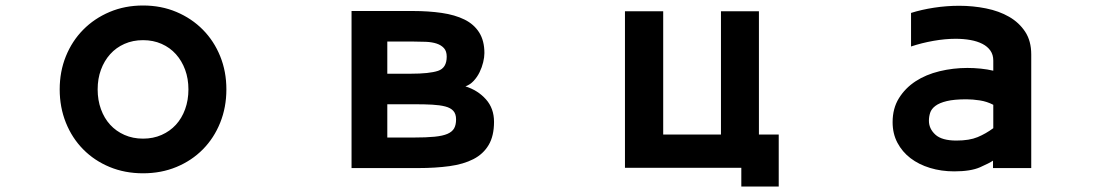

<svg xmlns="http://www.w3.org/2000/svg" viewBox="-20 -558 4040 698"><path d="M500 72Q434 72 378.5 49Q323 26 282.5 -15Q242 -56 219.5 -112Q197 -168 197 -233Q197 -298 219.5 -353.5Q242 -409 282.5 -450Q323 -491 378.5 -514.5Q434 -538 500 -538Q566 -538 621.5 -514.5Q677 -491 717.5 -450Q758 -409 780.5 -353.5Q803 -298 803 -233Q803 -168 780.5 -112Q758 -56 717.5 -15Q677 26 621.5 49Q566 72 500 72ZM500 -54Q537 -54 567.5 -67.5Q598 -81 619.5 -104.5Q641 -128 653 -161Q665 -194 665 -233Q665 -272 653 -304.5Q641 -337 619.5 -361Q598 -385 567.5 -398.5Q537 -412 500 -412Q463 -412 432.5 -398.5Q402 -385 380.5 -361Q359 -337 347 -304.5Q335 -272 335 -233Q335 -194 347 -161Q359 -128 380.5 -104.5Q402 -81 432.5 -67.5Q463 -54 500 -54Z M1258 -518H1481Q1538 -518 1586 -511Q1634 -504 1668.5 -487Q1703 -470 1722 -440Q1741 -410 1741 -365Q1741 -350 1736.5 -331.5Q1732 -313 1723.5 -295.5Q1715 -278 1702 -264Q1689 -250 1672 -244Q1717 -230 1746.5 -197Q1776 -164 1776 -115Q1776 -64 1756.5 -31Q1737 2 1701 20.5Q1665 39 1614 46Q1563 53 1500 53H1258ZM1483 -58Q1530 -58 1560 -61Q1590 -64 1607 -71.5Q1624 -79 1631 -91.5Q1638 -104 1638 -124Q1638 -144 1628 -155Q1618 -166 1598.5 -171Q1579 -176 1551.5 -177.5Q1524 -179 1488 -179H1388V-58ZM1473 -290Q1541 -290 1572.5 -300.5Q1604 -311 1604 -352Q1604 -372 1594 -383Q1584 -394 1567.5 -399.5Q1551 -405 1528.5 -406Q1506 -407 1480 -407H1388V-290Z M2675 52H2252V-517H2391V-69H2601V-517H2739V-69H2811V120H2675Z M3449 65Q3402 65 3361 52.5Q3320 40 3290 17Q3260 -6 3242.5 -39Q3225 -72 3225 -114Q3225 -164 3248 -201Q3271 -238 3308.5 -262.5Q3346 -287 3395.5 -299Q3445 -311 3497 -311Q3521 -311 3545.5 -308.5Q3570 -306 3591 -301V-338Q3591 -359 3580.5 -374Q3570 -389 3551.5 -398.5Q3533 -408 3508 -412.5Q3483 -417 3454 -417Q3416 -417 3373.5 -409.5Q3331 -402 3292 -389V-511Q3330 -523 3375.5 -530Q3421 -537 3467 -537Q3517 -537 3564.5 -527.5Q3612 -518 3648.5 -497Q3685 -476 3707 -442.5Q3729 -409 3729 -360V53H3590V26Q3577 35 3543 50Q3509 65 3449 65ZM3457 -47Q3504 -47 3534 -59.5Q3564 -72 3591 -92V-177Q3568 -189 3542 -193Q3516 -197 3493 -197Q3449 -197 3422 -190.5Q3395 -184 3380.5 -173Q3366 -162 3361.5 -148Q3357 -134 3357 -119Q3357 -90 3380.5 -68.5Q3404 -47 3457 -47Z"/></svg>

Font: LINE Seed JP_TTF Bold
Style: Regular
Weight: 700
Designer: LINE & Fontrix & Fontworks
Version: Version 1.009